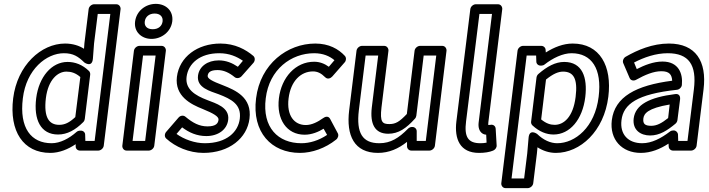

<svg xmlns="http://www.w3.org/2000/svg" viewBox="-20 -753 3661 992"><path d="M98 -245C116 -395 220 -478 310 -478C359 -478 384 -461 416 -430C416 -430 456 -401 460 -450L466 -529L485 -681H550L469 -25H421L420 -57C420 -69 410 -78 398 -78H394C387 -78 379 -75 375 -71C338 -38 291 -13 247 -13C141 -13 79 -91 98 -245ZM48 -245C27 -75 100 37 240 37C287 37 332 18 371 -8V4C371 16 381 25 393 25H488C499 25 514 15 516 0L603 -706C604 -717 596 -731 581 -731H466C455 -731 440 -721 438 -706L416 -528V-527L414 -501C389 -517 356 -528 316 -528C192 -528 69 -415 48 -245ZM167 -246C153 -135 190 -58 280 -58C327 -58 369 -81 410 -122C415 -127 417 -132 418 -138L446 -367C447 -374 444 -382 440 -386C406 -419 368 -433 329 -433C247 -433 181 -356 167 -246ZM217 -246C229 -342 279 -383 323 -383C348 -383 371 -376 395 -355L369 -148C338 -119 314 -108 286 -108C234 -108 205 -145 217 -246Z M769 -602C739 -602 725 -619 728 -642C731 -666 750 -683 779 -683C808 -683 823 -666 820 -642C817 -619 799 -602 769 -602ZM763 -552C815 -552 863 -589 870 -642C877 -696 838 -733 785 -733C732 -733 685 -696 678 -642C671 -589 711 -552 763 -552ZM665 -25 719 -466H784L730 -25ZM612 0C611 11 619 25 634 25H749C760 25 775 15 777 0L837 -491C838 -502 830 -516 815 -516H700C689 -516 674 -506 672 -491Z M892 -61 921 -95C957 -68 997 -50 1046 -50C1107 -50 1153 -83 1159 -134C1167 -199 1094 -219 1051 -236C988 -260 936 -292 944 -356C953 -425 1012 -478 1113 -478C1164 -478 1203 -461 1235 -439L1209 -408C1179 -428 1148 -441 1110 -441C1053 -441 1009 -410 1003 -362C995 -299 1067 -282 1110 -266C1175 -241 1228 -214 1219 -140C1211 -72 1152 -13 1038 -13C986 -13 931 -33 892 -61ZM838 -71C830 -61 829 -46 839 -37C886 6 957 37 1031 37C1165 37 1257 -40 1269 -140C1283 -250 1196 -287 1133 -312C1075 -334 1051 -347 1053 -362C1055 -376 1063 -391 1104 -391C1135 -391 1164 -378 1193 -354C1202 -347 1218 -348 1228 -359L1290 -429C1298 -439 1299 -455 1289 -464C1250 -497 1194 -528 1119 -528C1000 -528 907 -459 894 -356C882 -256 966 -214 1027 -190C1083 -167 1111 -151 1109 -134C1107 -117 1097 -100 1052 -100C1010 -100 976 -118 938 -150C927 -159 911 -156 902 -145Z M1353 -245C1371 -395 1485 -478 1603 -478C1649 -478 1683 -463 1708 -442L1679 -408C1657 -424 1632 -434 1603 -434C1507 -434 1434 -353 1421 -245C1408 -138 1460 -57 1554 -57C1591 -57 1626 -72 1652 -88L1670 -56C1627 -27 1580 -13 1537 -13C1417 -13 1334 -94 1353 -245ZM1303 -245C1281 -70 1382 37 1530 37C1592 37 1661 13 1717 -32C1727 -40 1731 -55 1725 -65L1686 -138C1677 -156 1659 -150 1650 -143C1622 -123 1591 -107 1560 -107C1500 -107 1460 -156 1471 -245C1482 -335 1535 -384 1597 -384C1620 -384 1639 -375 1660 -354C1673 -341 1689 -349 1697 -358L1761 -431C1769 -440 1770 -455 1762 -464C1729 -500 1679 -528 1609 -528C1465 -528 1325 -423 1303 -245Z M1834 -183 1869 -466H1934L1901 -198C1891 -113 1916 -62 1986 -62C2039 -62 2079 -90 2124 -140C2128 -144 2130 -150 2131 -155L2169 -466H2234L2180 -25H2133V-75C2133 -88 2122 -97 2111 -97H2108C2101 -97 2093 -93 2088 -88C2041 -40 1998 -13 1940 -13C1853 -13 1820 -65 1834 -183ZM1784 -183C1768 -53 1810 37 1933 37C1990 37 2039 15 2083 -20V3C2083 14 2092 25 2105 25H2199C2210 25 2225 15 2227 0L2287 -491C2288 -502 2280 -516 2265 -516H2150C2139 -516 2124 -506 2122 -491L2082 -164C2044 -124 2024 -112 1992 -112C1956 -112 1942 -121 1951 -198L1987 -491C1988 -502 1980 -516 1965 -516H1850C1839 -516 1824 -506 1822 -491Z M2388 -126 2457 -681H2522L2453 -120C2450 -95 2456 -74 2473 -63C2479 -59 2488 -57 2492 -57L2494 -16C2484 -14 2475 -13 2462 -13C2397 -13 2378 -47 2388 -126ZM2338 -126C2327 -35 2356 37 2455 37C2484 37 2509 33 2528 25C2538 21 2547 10 2546 -2L2541 -88C2540 -103 2527 -111 2514 -108C2507 -107 2506 -107 2503 -107C2503 -109 2502 -113 2503 -120L2575 -706C2576 -717 2568 -731 2553 -731H2438C2427 -731 2412 -721 2410 -706Z M2711 -41 2704 40 2688 169H2623L2701 -466H2750L2751 -435C2751 -423 2761 -414 2773 -414H2777C2783 -414 2789 -416 2794 -420C2836 -453 2888 -478 2933 -478C3037 -478 3091 -398 3073 -253C3054 -95 2951 -13 2859 -13C2824 -13 2788 -29 2755 -61C2755 -61 2715 -90 2711 -41ZM2757 8C2785 26 2817 37 2852 37C2978 37 3101 -75 3123 -253C3143 -412 3079 -528 2939 -528C2890 -528 2843 -509 2800 -482L2799 -495C2799 -506 2789 -516 2777 -516H2682C2671 -516 2656 -506 2654 -491L2570 194C2569 205 2577 219 2592 219H2707C2718 219 2733 209 2735 194L2754 40ZM2731 -105C2767 -72 2804 -58 2840 -58C2924 -58 2990 -135 3004 -252C3016 -353 2989 -433 2895 -433C2850 -433 2807 -410 2762 -371C2756 -366 2753 -359 2752 -353L2724 -124C2723 -117 2726 -110 2731 -105ZM2776 -136 2801 -342C2837 -371 2864 -383 2889 -383C2943 -383 2966 -347 2954 -252C2941 -147 2892 -108 2846 -108C2825 -108 2803 -114 2776 -136Z M3191 -132C3201 -216 3273 -267 3477 -289C3490 -290 3502 -302 3503 -314C3509 -373 3486 -435 3403 -435C3356 -435 3309 -416 3270 -396L3256 -430C3308 -457 3368 -478 3430 -478C3538 -478 3581 -419 3565 -291L3532 -25H3484L3483 -58C3482 -70 3472 -79 3461 -79H3458C3452 -79 3446 -77 3441 -73C3395 -38 3347 -13 3298 -13C3225 -13 3182 -59 3191 -132ZM3141 -132C3129 -33 3192 37 3291 37C3343 37 3391 17 3434 -11L3435 4C3435 15 3445 25 3457 25H3551C3562 25 3577 15 3579 0L3615 -291C3633 -437 3574 -528 3436 -528C3351 -528 3274 -495 3213 -460C3202 -454 3195 -439 3200 -427L3233 -350C3239 -336 3255 -334 3267 -341C3312 -366 3356 -385 3397 -385C3439 -385 3451 -367 3453 -336C3266 -312 3156 -253 3141 -132ZM3254 -141C3247 -81 3290 -53 3339 -53C3388 -53 3428 -79 3470 -114C3476 -119 3479 -126 3480 -132L3494 -242C3495 -252 3491 -270 3469 -267C3335 -250 3263 -212 3254 -141ZM3304 -141C3307 -166 3327 -194 3440 -213L3432 -143C3398 -116 3373 -103 3345 -103C3312 -103 3301 -113 3304 -141Z"/></svg>

Font: Falling Sky
Style: OuObl
Weight: 400
Designer: Paul D. Hunt
Foundry: Adobe Systems Incorporated
Version: Version 1.02